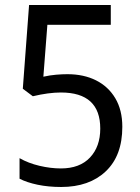

<svg xmlns="http://www.w3.org/2000/svg" viewBox="-20 -785 560 766"><path d="M224 -39Q173 -39 130 -48Q87 -57 58 -72V-154Q93 -134 137.5 -123.5Q182 -113 223 -113Q298 -113 339 -156.5Q380 -200 380 -272Q380 -416 223 -416Q174 -416 111 -401L71 -431L96 -765H422V-686H169L153 -479Q180 -485 204.5 -487Q229 -489 249 -489Q314 -489 363 -464.5Q412 -440 440 -393Q468 -346 468 -279Q468 -164 402 -101.5Q336 -39 224 -39Z"/></svg>

Font: Noto Sans Tamil UI SemiCondensed
Style: Regular
Weight: 400
Width: 4
Designer: Jelle Bosma - Monotype Design Team
Foundry: Monotype Imaging Inc.
Version: Version 2.004